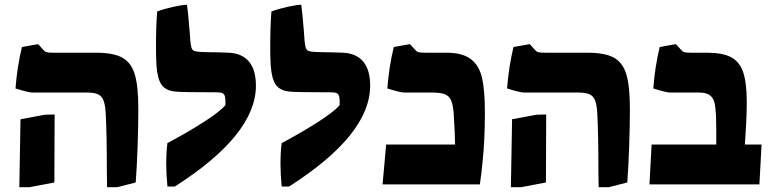

<svg xmlns="http://www.w3.org/2000/svg" viewBox="-20 -773 3231 805"><path d="M428 -49Q428 -214 423 -301Q421 -335 413.5 -353Q406 -371 390 -378Q374 -385 343 -385H116Q100 -385 45 -402Q52 -494 72 -576L140 -588L158 -568Q167 -557 174.5 -554.5Q182 -552 202 -552H382Q455 -552 492.5 -531.5Q530 -511 545 -461.5Q560 -412 560 -317Q560 -250 557 -161Q554 -72 549 -8L471 12H429Q429 -25 428 -49ZM66 -273 168 -292 209 -293 208 -8 103 12H61Z M677 -85Q677 -136 682 -173Q779 -225 842 -266.5Q905 -308 925 -332Q926 -356 923.5 -367Q921 -378 913.5 -382Q906 -386 889 -386Q740 -386 715 -389Q675 -393 657.5 -417.5Q640 -442 636 -499Q634 -535 634 -570Q634 -665 639 -725Q668 -736 707 -744.5Q746 -753 764 -753Q768 -729 775 -643L778 -602Q780 -580 783.5 -571Q787 -562 795.5 -559Q804 -556 825 -555L864 -554Q892 -554 940 -552Q996 -549 1024.5 -514Q1053 -479 1053 -414Q1053 -208 713 9H682Q677 -44 677 -85Z M1156 -85Q1156 -136 1161 -173Q1258 -225 1321 -266.5Q1384 -308 1404 -332Q1405 -356 1402.5 -367Q1400 -378 1392.5 -382Q1385 -386 1368 -386Q1219 -386 1194 -389Q1154 -393 1136.5 -417.5Q1119 -442 1115 -499Q1113 -535 1113 -570Q1113 -665 1118 -725Q1147 -736 1186 -744.5Q1225 -753 1243 -753Q1247 -729 1254 -643L1257 -602Q1259 -580 1262.5 -571Q1266 -562 1274.5 -559Q1283 -556 1304 -555L1343 -554Q1371 -554 1419 -552Q1475 -549 1503.5 -514Q1532 -479 1532 -414Q1532 -208 1192 9H1161Q1156 -44 1156 -85Z M1599 -167H1888Q1888 -204 1882 -300Q1879 -335 1871 -353Q1863 -371 1844.5 -378Q1826 -385 1790 -385H1675Q1659 -385 1604 -402Q1611 -494 1631 -576L1699 -588L1717 -568Q1726 -557 1733.5 -554.5Q1741 -552 1761 -552H1851Q1920 -552 1955 -524.5Q1990 -497 2001.5 -444.5Q2013 -392 2013 -302Q2013 -188 2004 -102Q1999 -47 1992 0H1584Z M2489 -49Q2489 -214 2484 -301Q2482 -335 2474.5 -353Q2467 -371 2451 -378Q2435 -385 2404 -385H2177Q2161 -385 2106 -402Q2113 -494 2133 -576L2201 -588L2219 -568Q2228 -557 2235.5 -554.5Q2243 -552 2263 -552H2443Q2516 -552 2553.5 -531.5Q2591 -511 2606 -461.5Q2621 -412 2621 -317Q2621 -250 2618 -161Q2615 -72 2610 -8L2532 12H2490Q2490 -25 2489 -49ZM2127 -273 2229 -292 2270 -293 2269 -8 2164 12H2122Z M2712 -167H2983V-237Q2983 -264 2982 -288Q2980 -324 2975.5 -343Q2971 -362 2956.5 -373.5Q2942 -385 2911 -385H2790Q2774 -385 2719 -402Q2726 -494 2746 -576L2814 -588L2832 -568Q2841 -557 2848.5 -554.5Q2856 -552 2876 -552H2944Q3010 -552 3045.5 -533Q3081 -514 3096 -470Q3111 -426 3111 -344Q3111 -281 3103 -167H3173L3164 0H2703Z"/></svg>

Font: Suez One
Style: Regular
Weight: 400
Designer: Michal Sahar
Foundry: Hagilda
Version: Version 1.001